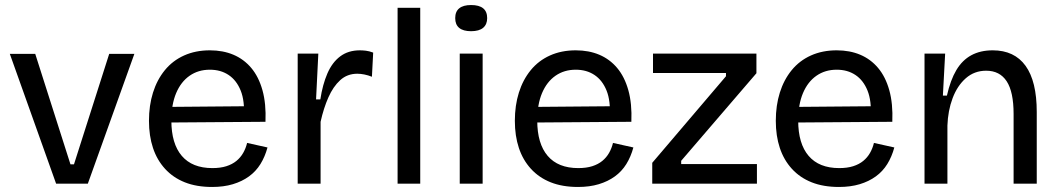

<svg xmlns="http://www.w3.org/2000/svg" viewBox="-20 -730 4209 763"><path d="M203 0 19 -516H120L260 -77H274L414 -516H514L329 0Z M823 13Q761 13 714.5 -5.5Q668 -24 636 -59Q604 -94 588 -142Q572 -190 572 -250Q572 -311 588 -362Q604 -413 635 -451Q666 -489 711.5 -509.5Q757 -530 814 -530Q866 -530 907.5 -512.5Q949 -495 978.5 -460Q1008 -425 1023 -371.5Q1038 -318 1035 -246L629 -243V-305L979 -308L949 -266Q953 -329 936.5 -370Q920 -411 888.5 -432Q857 -453 814 -453Q768 -453 733.5 -429Q699 -405 680 -360Q661 -315 661 -251Q661 -159 702.5 -110.5Q744 -62 824 -62Q856 -62 879.5 -69.5Q903 -77 919.5 -90.5Q936 -104 946.5 -122.5Q957 -141 962 -162L1043 -144Q1033 -107 1015 -78Q997 -49 969.5 -29Q942 -9 905.5 2Q869 13 823 13Z M1163 0V-279V-517H1245L1236 -335H1253Q1262 -394 1281 -438Q1300 -482 1332 -506Q1364 -530 1410 -530Q1421 -530 1434 -528.5Q1447 -527 1463 -521L1458 -425Q1443 -431 1428 -434Q1413 -437 1400 -437Q1360 -437 1332 -411.5Q1304 -386 1285 -343Q1266 -300 1254 -246V0Z M1560 0V-699H1650V0Z M1807 0V-517H1898V0ZM1852 -606Q1821 -606 1805 -619Q1789 -632 1789 -658Q1789 -684 1805 -697Q1821 -710 1852 -710Q1884 -710 1900 -697Q1916 -684 1916 -658Q1916 -633 1900 -619.5Q1884 -606 1852 -606Z M2277 13Q2215 13 2168.5 -5.5Q2122 -24 2090 -59Q2058 -94 2042 -142Q2026 -190 2026 -250Q2026 -311 2042 -362Q2058 -413 2089 -451Q2120 -489 2165.5 -509.5Q2211 -530 2268 -530Q2320 -530 2361.5 -512.5Q2403 -495 2432.5 -460Q2462 -425 2477 -371.5Q2492 -318 2489 -246L2083 -243V-305L2433 -308L2403 -266Q2407 -329 2390.5 -370Q2374 -411 2342.5 -432Q2311 -453 2268 -453Q2222 -453 2187.5 -429Q2153 -405 2134 -360Q2115 -315 2115 -251Q2115 -159 2156.5 -110.5Q2198 -62 2278 -62Q2310 -62 2333.5 -69.5Q2357 -77 2373.5 -90.5Q2390 -104 2400.5 -122.5Q2411 -141 2416 -162L2497 -144Q2487 -107 2469 -78Q2451 -49 2423.5 -29Q2396 -9 2359.5 2Q2323 13 2277 13Z M2572 0V-83L2865 -427V-440H2575V-517H2986V-439L2687 -91V-78H2988V0Z M3314 13Q3252 13 3205.5 -5.5Q3159 -24 3127 -59Q3095 -94 3079 -142Q3063 -190 3063 -250Q3063 -311 3079 -362Q3095 -413 3126 -451Q3157 -489 3202.5 -509.5Q3248 -530 3305 -530Q3357 -530 3398.5 -512.5Q3440 -495 3469.5 -460Q3499 -425 3514 -371.5Q3529 -318 3526 -246L3120 -243V-305L3470 -308L3440 -266Q3444 -329 3427.5 -370Q3411 -411 3379.5 -432Q3348 -453 3305 -453Q3259 -453 3224.5 -429Q3190 -405 3171 -360Q3152 -315 3152 -251Q3152 -159 3193.5 -110.5Q3235 -62 3315 -62Q3347 -62 3370.5 -69.5Q3394 -77 3410.5 -90.5Q3427 -104 3437.5 -122.5Q3448 -141 3453 -162L3534 -144Q3524 -107 3506 -78Q3488 -49 3460.5 -29Q3433 -9 3396.5 2Q3360 13 3314 13Z M3654 0V-318V-517H3736L3727 -350H3743Q3757 -412 3780.5 -451.5Q3804 -491 3840 -510.5Q3876 -530 3925 -530Q4011 -530 4055.5 -468.5Q4100 -407 4100 -285V0H4008V-277Q4008 -365 3980.5 -407Q3953 -449 3899 -449Q3852 -449 3818 -419Q3784 -389 3765.5 -339.5Q3747 -290 3745 -231V0Z"/></svg>

Font: Bricolage Grotesque 17pt
Style: Regular
Weight: 400
Version: Version 1.001;gftools[0.9.33.dev8+g029e19f]